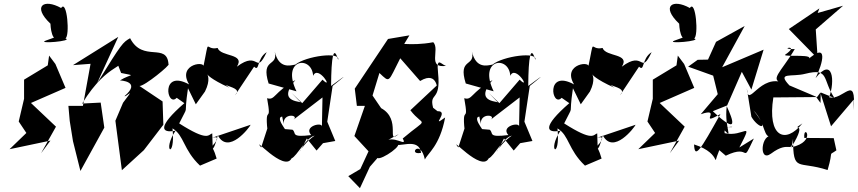

<svg xmlns="http://www.w3.org/2000/svg" viewBox="-20 -802 4490 1005"><path d="M195 0 273 -139 142 -263 323 -342 270 -467 237 -511 230 -460 106 -385V-285L78 -166L118 -106L30 -21L244 -66ZM221 -590C165 -570 370 -587 322 -601C347 -610 331 -808 300 -760C209 -811 147 -770 244 -678C244 -678 248 -550 304 -620Z M614 -420C697 -402 667 -418 608 -381C608 -381 723 -377 632 -299C639 -291 695 -356 624 -264L584 -170L618 89L733 -16L835 -149L831 -271L710 -352C735 -349 876 -465 862 -466C854 -582 727 -473 661 -602C623 -580 619 -578 488 -366L599 -609L362 -461L454 -468L414 -248H338L345 -169L362 -63L401 93L526 -134L507 -265L410 -260C551 -491 653 -437 585 -494Z M1005 -256 1053 -323C1115 -447 979 -433 1181 -343L1052 -435C1105 -340 1264 -357 1210 -303L1310 -453C1340 -424 1322 -495 1376 -529C1315 -403 1340 -543 1220 -453C1265 -524 1136 -503 1119 -551C1048 -535 1080 -621 1043 -446C1070 -488 903 -470 970 -360C819 -443 853 -236 905 -290L945 -262C801 -137 823 -103 899 -118C825 -9 900 36 883 -130C945 -93 938 -19 1027 65L1114 28C1084 -75 1090 32 1120 -94C1175 11 1287 -136 1292 -149L1073 -75C1172 -112 1069 -16 1093 -41L1091 -104C1070 -97 1070 -59 918 -156C974 -270 939 -173 964 -340Z M1735 -64 1693 -165 1721 -352C1767 -389 1826 -436 1713 -352C1714 -506 1726 -570 1750 -489C1764 -533 1582 -509 1526 -464C1499 -459 1440 -440 1418 -532C1438 -449 1343 -502 1386 -365L1532 -324C1449 -495 1613 -514 1619 -405C1645 -466 1730 -325 1668 -385L1562 -262L1506 -316L1558 -262C1575 -275 1419 -256 1526 -383C1411 -317 1420 -275 1378 -288C1406 -132 1359 -283 1384 -85C1392 -184 1393 -168 1347 -30C1292 -103 1468 103 1506 27C1534 16 1583 -84 1627 -92C1546 -37 1518 60 1586 -77L1637 -14C1723 -112 1721 -106 1634 -46ZM1465 -153C1460 -215 1554 -200 1513 -173L1668 -292L1665 -138C1671 -166 1566 -142 1609 -95C1497 -81 1534 -106 1511 -123L1463 -127C1512 -86 1412 -185 1457 -192Z M2034 -470 2123 -617 2011 -598 1837 -338 1848 -248H1890L1835 -90L1909 -10L1866 83L1803 120L1864 183L1916 71L1956 25C1976 38 2106 -52 2052 -53C2050 -19 2172 -91 2184 -2C2112 13 2180 -80 2204 33C2219 0 2282 -38 2310 -187C2227 -127 2336 -222 2270 -220L2247 -238C2225 -323 2289 -265 2273 -420C2262 -521 2297 -451 2320 -458C2212 -440 2285 -542 2248 -581C2122 -557 2042 -586 2073 -564ZM2067 -100C1998 -43 2084 -176 1975 -236L1930 -302L1966 -420C2023 -366 2010 -371 2075 -497L2179 -378C2280 -439 2265 -304 2270 -358L2128 -225C2199 -132 2229 -196 2088 -77C2116 -26 2038 -102 1991 -58Z M2767 -64 2725 -165 2753 -352C2799 -389 2858 -436 2745 -352C2746 -506 2758 -570 2782 -489C2796 -533 2614 -509 2558 -464C2531 -459 2472 -440 2450 -532C2470 -449 2375 -502 2418 -365L2564 -324C2481 -495 2645 -514 2651 -405C2677 -466 2762 -325 2700 -385L2594 -262L2538 -316L2590 -262C2607 -275 2451 -256 2558 -383C2443 -317 2452 -275 2410 -288C2438 -132 2391 -283 2416 -85C2424 -184 2425 -168 2379 -30C2324 -103 2500 103 2538 27C2566 16 2615 -84 2659 -92C2578 -37 2550 60 2618 -77L2669 -14C2755 -112 2753 -106 2666 -46ZM2497 -153C2492 -215 2586 -200 2545 -173L2700 -292L2697 -138C2703 -166 2598 -142 2641 -95C2529 -81 2566 -106 2543 -123L2495 -127C2544 -86 2444 -185 2489 -192Z M3020 -256 3068 -323C3130 -447 2994 -433 3196 -343L3067 -435C3120 -340 3279 -357 3225 -303L3325 -453C3355 -424 3337 -495 3391 -529C3330 -403 3355 -543 3235 -453C3280 -524 3151 -503 3134 -551C3063 -535 3095 -621 3058 -446C3085 -488 2918 -470 2985 -360C2834 -443 2868 -236 2920 -290L2960 -262C2816 -137 2838 -103 2914 -118C2840 -9 2915 36 2898 -130C2960 -93 2953 -19 3042 65L3129 28C3099 -75 3105 32 3135 -94C3190 11 3302 -136 3307 -149L3088 -75C3187 -112 3084 -16 3108 -41L3106 -104C3085 -97 3085 -59 2933 -156C2989 -270 2954 -173 2979 -340Z M3486 0 3564 -139 3433 -263 3614 -342 3561 -467 3528 -511 3521 -460 3397 -385V-285L3369 -166L3409 -106L3321 -21L3535 -66ZM3512 -590C3456 -570 3661 -587 3613 -601C3638 -610 3622 -808 3591 -760C3500 -811 3438 -770 3535 -678C3535 -678 3539 -550 3595 -620Z M3779 13C3917 -54 3856 70 3926 -77L3850 -30C3929 -183 3872 -81 3773 -105C3763 -161 3878 -127 3756 -139C3829 -56 3769 -124 3784 -246C3815 -178 3853 -86 3711 -220L3786 -250L3863 -426L3913 -333L3977 -542L3760 -450L3878 -666L3728 -583L3686 -490L3632 -489L3582 -453L3713 -406L3737 -309L3648 -204C3766 -245 3628 -135 3751 -205C3645 -15 3616 33 3613 -46C3773 5 3700 92 3745 -16Z M4344 -79 4190 -80C4183 -160 4260 -61 4122 -31C4220 -189 4106 -105 4180 -156C4091 -45 3995 -85 4028 -292L4257 -294L4274 -317L4330 -141L4449 -281L4448 -225C4464 -424 4393 -272 4320 -293C4352 -377 4339 -508 4249 -393C4288 -472 4318 -589 4205 -487C4263 -523 4084 -502 4089 -515C4176 -575 4042 -544 4140 -545C4068 -422 3997 -379 4088 -366C3957 -424 3895 -227 3889 -340L3913 -191C3945 -134 4018 -106 3924 -224C3992 -156 3972 -71 4024 -89C3965 -110 3948 52 4016 2C4116 -73 4121 10 4131 -75C4132 104 4155 37 4312 88C4346 -27 4311 19 4358 -15ZM4276 -318 4275 -263 4251 -296 4112 -355C4044 -427 4124 -397 4196 -416C4323 -448 4283 -385 4348 -289ZM4269 -758 4109 -650 4260 -496 4250 -648 4393 -772 4260 -734Z"/></svg>

Font: Asimov Silicon
Style: Regular
Weight: 400
Designer: Google
Version: Version 2.000980; 2014